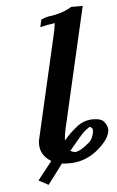

<svg xmlns="http://www.w3.org/2000/svg" viewBox="-56 -737 545 891"><g transform="rotate(-5 216.0 -291.5)"><path d="M321.8 -118.2Q306.6 -105 248 -33.2Q260.3 -26.4 269 -25.9Q292 -25.9 335 -62Q353 -76.2 358.9 -105Q360.8 -111.8 360.8 -120.1Q360.8 -125 359.9 -126Q352.1 -135.7 348.1 -136.2Q344.7 -136.2 321.8 -118.2ZM204.1 22 133.8 115.2 88.9 90.8 155.8 5.9Q106 -24.9 106 -76.2Q106 -92.3 108.9 -101.1L215.8 -566.9Q225.6 -607.9 226.1 -620.1Q225.1 -626 229 -629.9Q194.8 -626 159.2 -617.2L167 -651.9Q186 -660.6 200.2 -663.1Q223.1 -665 257.8 -674.8Q281.7 -681.6 310.1 -698.2H363.8L240.2 -160.2Q229 -117.2 227.1 -83Q256.8 -118.2 287.1 -141.1H286.1Q322.3 -169.9 363.8 -169.9Q404.8 -169.9 417 -152.8Q432.1 -133.8 432.1 -113.8Q432.1 -111.8 430.2 -104Q422.4 -65.9 367.2 -21Q310.1 23.9 238.8 23.9Q213.9 23.9 204.1 22Z"/></g></svg>

Font: Linux Libertine O
Style: Semibold Italic
Weight: 600
Italic angle: -11.5°
Designer: Philipp H. Poll
Foundry: Philipp H. Poll
Version: Version 5.1.2